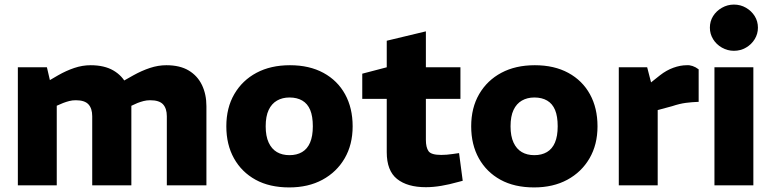

<svg xmlns="http://www.w3.org/2000/svg" viewBox="-20 -810 3370 839"><path d="M58 0V-516H185L198 -460L234 -481Q269 -501 304.5 -513Q340 -525 376 -525Q436 -525 475.5 -502Q515 -479 534.5 -438.5Q554 -398 554 -346V0H383V-302Q383 -336 366.5 -354Q350 -372 311 -372Q296 -372 282.5 -368.5Q269 -365 256 -360L228 -348V0ZM709 0V-302Q709 -336 692.5 -354Q676 -372 636 -372Q621 -372 607.5 -368.5Q594 -365 581 -360L548 -345L501 -446L563 -481Q599 -501 635 -513Q671 -525 707 -525Q766 -525 804.5 -502Q843 -479 862.5 -438.5Q882 -398 882 -346V0Z M1244 9Q1158 9 1097 -24.5Q1036 -58 1002.5 -118Q969 -178 969 -258Q969 -339 1004 -399Q1039 -459 1101 -492Q1163 -525 1247 -525Q1332 -525 1393.5 -491.5Q1455 -458 1488 -398Q1521 -338 1521 -258Q1521 -178 1486 -118Q1451 -58 1389 -24.5Q1327 9 1244 9ZM1245 -132Q1277 -132 1300 -145.5Q1323 -159 1335 -187Q1347 -215 1347 -258Q1347 -302 1335.5 -329.5Q1324 -357 1301 -370.5Q1278 -384 1245 -384Q1214 -384 1190.5 -370.5Q1167 -357 1154 -329.5Q1141 -302 1141 -258Q1141 -215 1154 -187Q1167 -159 1190 -145.5Q1213 -132 1245 -132Z M1841 8Q1760 8 1715 -28Q1670 -64 1670 -145V-378H1563V-488L1670 -516V-632L1841 -673V-516H1992V-378H1841V-199Q1841 -166 1852.5 -149.5Q1864 -133 1908 -133Q1920 -133 1932 -134Q1944 -135 1958 -137L1986 -141L2002 -20L1979 -14Q1944 -4 1908.5 2Q1873 8 1841 8Z M2314 9Q2228 9 2167 -24.5Q2106 -58 2072.5 -118Q2039 -178 2039 -258Q2039 -339 2074 -399Q2109 -459 2171 -492Q2233 -525 2317 -525Q2402 -525 2463.5 -491.5Q2525 -458 2558 -398Q2591 -338 2591 -258Q2591 -178 2556 -118Q2521 -58 2459 -24.5Q2397 9 2314 9ZM2315 -132Q2347 -132 2370 -145.5Q2393 -159 2405 -187Q2417 -215 2417 -258Q2417 -302 2405.5 -329.5Q2394 -357 2371 -370.5Q2348 -384 2315 -384Q2284 -384 2260.5 -370.5Q2237 -357 2224 -329.5Q2211 -302 2211 -258Q2211 -215 2224 -187Q2237 -159 2260 -145.5Q2283 -132 2315 -132Z M2684 0V-516H2808L2825 -450L2864 -481Q2892 -503 2922.5 -514Q2953 -525 2981 -525Q2993 -526 3006.5 -521.5Q3020 -517 3033 -507V-365Q3004 -364 2977 -360.5Q2950 -357 2917 -346L2854 -329V0Z M3102 0V-516H3272V0ZM3187 -588Q3159 -588 3134.5 -602Q3110 -616 3096 -639Q3082 -662 3082 -689Q3082 -717 3096 -739.5Q3110 -762 3134.5 -776Q3159 -790 3187 -790Q3216 -790 3240 -776Q3264 -762 3278 -739.5Q3292 -717 3292 -689Q3292 -662 3278 -639Q3264 -616 3240 -602Q3216 -588 3187 -588Z"/></svg>

Font: REM Medium
Style: Bold
Weight: 700
Version: Version 1.005;gftools[0.9.28]